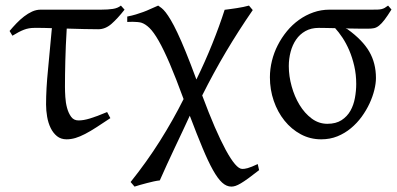

<svg xmlns="http://www.w3.org/2000/svg" viewBox="-20 -489 1435 694"><path d="M378.9 -62Q351.1 -43.5 328.9 -29.1Q306.6 -14.6 287.8 -4.9Q269 4.9 252.7 9.8Q236.3 14.6 220.7 14.6Q200.2 14.6 186 3.2Q171.9 -8.3 163.1 -26.4Q154.3 -44.4 150.4 -66.9Q146.5 -89.4 146.5 -111.3Q146.5 -168 153.6 -238Q160.6 -308.1 167.5 -387.2Q154.8 -387.7 143.8 -387.9Q132.8 -388.2 124 -388.2H104Q84 -388.2 66.7 -381.6Q49.3 -375 24.9 -359.9L14.6 -377Q26.4 -391.1 39.6 -404.8Q52.7 -418.5 66.9 -429.4Q81.1 -440.4 96.2 -447.3Q111.3 -454.1 127 -454.1H345.7Q370.1 -454.1 387.9 -456.8Q405.8 -459.5 417 -468.8L430.2 -454.1Q405.3 -422.4 383.1 -402.8Q360.8 -383.3 335.4 -383.3Q314.5 -383.3 283.9 -384Q253.4 -384.8 221.2 -385.7Q217.3 -321.3 216.1 -269Q214.8 -216.8 214.8 -175.3Q214.8 -159.7 216.1 -138.7Q217.3 -117.7 222.4 -98.9Q227.5 -80.1 237.1 -66.9Q246.6 -53.7 263.7 -53.7Q272.9 -53.7 283 -55.4Q293 -57.1 305.2 -60.8Q317.4 -64.5 332.5 -70.1Q347.7 -75.7 367.2 -84Z M916.5 126Q893.6 144 877.7 155.5Q861.8 167 850.6 173.6Q839.4 180.2 831.3 182.9Q823.2 185.5 816.4 185.5Q798.8 185.5 783 171.1Q767.1 156.7 749.8 125.7Q732.4 94.7 712.2 46.1Q691.9 -2.4 666 -70.8Q654.8 -46.4 640.9 -16.8Q627 12.7 612.3 43.7Q597.7 74.7 583.5 105.5Q569.3 136.2 557.6 163.1Q547.9 164.1 535.9 166.7Q523.9 169.4 511.5 172.6Q499 175.8 487.1 179.2Q475.1 182.6 466.3 185.5L452.1 168.9Q510.3 96.2 557.9 20.8Q605.5 -54.7 643.6 -130.9Q615.7 -207 593.8 -258.3Q571.8 -309.6 553.7 -341.3Q535.6 -373 520.3 -387.9Q504.9 -402.8 490.2 -407.2Q484.4 -408.7 476.1 -409.4Q467.8 -410.2 459.5 -410.2Q450.2 -410.2 439.9 -409.7V-429.2Q457.5 -432.6 471.2 -436.8Q484.9 -440.9 497.6 -445.6Q510.3 -450.2 522.9 -456.1Q535.6 -461.9 551.8 -468.8Q557.6 -464.8 564.2 -459.7Q570.8 -454.6 578.9 -444.3Q586.9 -434.1 597.4 -416.5Q607.9 -398.9 621.3 -370.6Q634.8 -342.3 651.6 -301Q668.5 -259.8 689.9 -201.7Q721.2 -265.6 747.3 -330.6Q773.4 -395.5 792 -453.6Q801.3 -454.6 812.7 -456.3Q824.2 -458 836.2 -459.7Q848.1 -461.4 859.6 -463.9Q871.1 -466.3 879.9 -468.8L893.6 -452.6Q841.8 -377.4 796.9 -301.8Q752 -226.1 710.9 -144Q734.9 -79.6 756.3 -30Q777.8 19.5 796.1 53.2Q814.5 86.9 829.3 104.2Q844.2 121.6 855.5 121.6Q859.4 121.6 864 121.1Q868.7 120.6 875.2 118.7Q881.8 116.7 890.6 113.3Q899.4 109.9 911.6 104Z M1267.6 -185.5Q1267.6 -219.7 1260.5 -250.5Q1253.4 -281.2 1242.4 -306.9Q1231.4 -332.5 1217.8 -353Q1204.1 -373.5 1191.4 -387.2Q1171.9 -387.7 1156.2 -387.9Q1140.6 -388.2 1132.3 -388.2Q1104.5 -388.2 1084 -376.7Q1063.5 -365.2 1050.3 -345.9Q1037.1 -326.7 1030.5 -301.8Q1023.9 -276.9 1023.9 -250Q1023.9 -213.9 1034.2 -177Q1044.4 -140.1 1062.7 -109.9Q1081.1 -79.6 1106.7 -60.5Q1132.3 -41.5 1163.1 -41.5Q1194.3 -41.5 1214.6 -54.7Q1234.9 -67.9 1246.6 -88.6Q1258.3 -109.4 1262.9 -135Q1267.6 -160.6 1267.6 -185.5ZM1395 -454.6Q1380.4 -431.2 1369.9 -417.5Q1359.4 -403.8 1350.3 -396.5Q1341.3 -389.2 1332 -387.2Q1322.8 -385.3 1310.1 -385.3Q1294.4 -385.3 1273.2 -385.5Q1252 -385.7 1229 -386.2L1236.3 -383.3Q1290.5 -344.2 1314.7 -302.5Q1338.9 -260.7 1338.9 -207Q1338.9 -187.5 1333 -163.6Q1327.1 -139.6 1315.7 -115Q1304.2 -90.3 1287.4 -67.1Q1270.5 -43.9 1248.5 -25.6Q1226.6 -7.3 1199.7 3.7Q1172.9 14.6 1141.1 14.6Q1101.1 14.6 1067.1 -3.7Q1033.2 -22 1008.3 -53Q983.4 -84 969.5 -124.5Q955.6 -165 955.6 -209.5Q955.6 -239.3 962.9 -269Q970.2 -298.8 984.1 -325.9Q998 -353 1017.3 -376.5Q1036.6 -399.9 1060.8 -417.2Q1085 -434.6 1112.8 -444.3Q1140.6 -454.1 1171.4 -454.1H1320.8Q1335.4 -454.1 1344.2 -454.3Q1353 -454.6 1359.1 -456.1Q1365.2 -457.5 1370.4 -460.4Q1375.5 -463.4 1382.8 -468.8Z"/></svg>

Font: Noto Serif Devanagari
Style: Bold
Weight: 700
Designer: Monotype Design Team
Foundry: Monotype Imaging Inc.
Version: Version 1.01